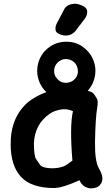

<svg xmlns="http://www.w3.org/2000/svg" viewBox="-20 -997 596 1046"><path d="M413.1 -15.1Q424.3 11.2 446.8 22Q468.3 33.2 495.6 26.9Q518.6 22 529.8 3.9Q541 -12.7 536.6 -36.1Q533.2 -54.7 519 -79.1Q496.1 -119.6 497.6 -222.7Q500 -356.9 509.8 -411.6Q515.6 -446.8 508.1 -459.2Q500.5 -471.7 492.9 -483.9Q485.4 -496.1 452.1 -503.9Q423.8 -511.2 401.9 -501Q261.7 -535.6 136.2 -443.4Q36.6 -359.9 38.1 -209Q38.6 -93.8 94.7 -33.2Q151.4 27.3 274.4 27.3Q320.8 26.9 413.1 -15.1ZM251.5 -80.6Q208.5 -83.5 197.8 -99.4Q187 -115.2 176.3 -130.9Q165.5 -146.5 164.6 -215.8Q168.9 -320.3 251 -377.4Q270 -391.1 303.7 -398.9Q341.8 -407.7 377.4 -391.6Q358.9 -308.1 374.5 -122.1Q338.9 -94.7 325.7 -90.3Q291.5 -78.1 251.5 -80.6ZM367.2 -551.8Q352.5 -545.4 335.9 -545.9Q321.3 -546.4 308.6 -553.2Q297.4 -559.6 287.1 -573.2Q274.9 -588.4 274.9 -610.4Q274.9 -626 281.7 -639.6Q290 -655.3 305.2 -665Q319.8 -675.3 338.9 -675.3Q358.4 -675.3 374.5 -665Q390.6 -655.3 398.4 -637.7Q404.3 -625 404.3 -610.4Q404.3 -605.5 404.3 -601.1Q401.4 -581.5 388.7 -567.4Q378.4 -556.6 367.2 -551.8ZM424.3 -746.6Q386.7 -771 336.9 -769.5Q284.2 -768.6 242.7 -735.8Q202.1 -703.6 188 -652.8Q182.6 -632.8 182.6 -611.3Q182.6 -581.5 193.4 -553.7Q212.4 -504.9 256.8 -476.6Q295.4 -452.1 341.8 -452.1Q353 -452.1 364.7 -454.1Q393.6 -458 418.5 -472.2Q445.8 -487.3 461.9 -506.8Q491.7 -542.5 498.5 -589.8Q500 -600.6 500 -610.8Q500 -646.5 484.4 -678.7Q465.8 -719.2 424.3 -746.6ZM308.6 -809.1Q323.7 -803.2 338.4 -803.2Q345.7 -803.2 353 -804.7Q374 -809.6 389.2 -825.7L440.9 -893.6Q455.1 -912.1 455.1 -931.6Q455.1 -936.5 454.1 -941.4Q449.7 -958.5 423.3 -968.3Q404.8 -976.6 387.2 -976.6Q380.4 -976.6 373.5 -975.1Q348.6 -971.2 334.5 -954.1Q332.5 -951.2 330.6 -947.8L290.5 -871.6Q282.2 -856.9 282.2 -841.3Q282.2 -835.4 283.2 -830.1Q287.6 -816.4 308.6 -809.1Z"/></svg>

Font: Comic Relief
Style: Bold
Weight: 700
Designer: Jeff Davis
Foundry: Loudifier
Version: Version 1.200; ttfautohint (v1.8.4.7-5d5b)